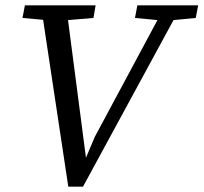

<svg xmlns="http://www.w3.org/2000/svg" viewBox="-20 -690 760 717"><path d="M484 -623 493 -670H720L711 -623L628 -615L290 7H235L141 -616L64 -623L73 -670H337L329 -623L234 -615L301 -101L334 -179L568 -615Z"/></svg>

Font: Source Serif 4 SmText
Style: Italic
Weight: 400
Italic angle: -12°
Designer: Frank Grießhammer
Foundry: Adobe
Version: Version 4.005;hotconv 1.1.0;makeotfexe 2.6.0